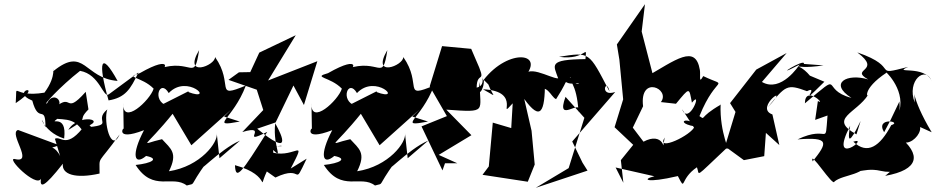

<svg xmlns="http://www.w3.org/2000/svg" viewBox="-20 -834 4466 916"><path d="M267 -89C222 -185 128 -92 263 -141L66 -214C19 -199 144 -53 52 -75C3 -87 153 63 175 19C170 63 188 64 280 -53C273 -2 340 20 455 -6C456 -96 439 -38 551 -193C510 -100 472 -255 492 -312C420 -253 541 -238 376 -225C506 -263 352 -296 306 -214C418 -282 341 -250 402 -312L389 -396C279 -272 335 -412 223 -303C310 -334 236 -409 205 -342C177 -323 267 -422 362 -496C457 -479 472 -364 499 -384L640 -488C603 -408 577 -368 498 -355C445 -541 461 -594 541 -448C381 -460 385 -616 235 -495C227 -527 255 -476 192 -392C31 -365 63 -455 55 -342C204 -442 19 -402 134 -354C165 -238 197 -342 197 -227C161 -315 178 -206 286 -173C302 -299 208 -232 253 -267C320 -262 363 -265 415 -124C402 -195 440 -233 390 -243C297 -115 272 -188 242 -172Z M1027 -79 1014 -199C1023 -156 936 -40 786 -17C830 -105 795 -124 753 -170C642 -145 663 -116 810 -299L787 -319L893 -141L1084 -312L1049 -278L1124 -254C973 -226 1091 -261 1153 -426C998 -361 1099 -429 1006 -562C1008 -521 851 -461 930 -595C906 -437 898 -559 737 -506C768 -487 815 -581 647 -485C569 -463 657 -469 713 -411C696 -355 563 -232 568 -342L570 -216C574 -239 519 -156 667 -213C605 -95 620 -42 677 -90C742 -77 704 -55 627 -47C711 85 803 -2 871 51C919 37 875 66 966 -60C894 24 1029 -123 1125 -163ZM940 -318 878 -398 759 -338 777 -330C703 -353 743 -462 785 -390C874 -484 1009 -346 878 -395Z M1294 13C1434 -54 1373 70 1443 -77L1367 -30C1446 -183 1390 -81 1284 -105C1271 -161 1396 -127 1263 -139C1346 -56 1279 -124 1293 -246C1331 -178 1370 -86 1207 -220L1295 -250L1380 -426L1430 -333L1494 -542L1259 -450L1391 -666L1217 -583L1174 -490L1120 -489L1070 -453L1205 -406L1236 -309L1136 -204C1271 -245 1116 -135 1255 -205C1135 -15 1104 33 1101 -46C1286 5 1203 92 1253 -16Z M1925 -79 1912 -199C1921 -156 1834 -40 1684 -17C1728 -105 1693 -124 1651 -170C1540 -145 1561 -116 1708 -299L1685 -319L1791 -141L1982 -312L1947 -278L2022 -254C1871 -226 1989 -261 2051 -426C1896 -361 1997 -429 1904 -562C1906 -521 1749 -461 1828 -595C1804 -437 1796 -559 1635 -506C1666 -487 1713 -581 1545 -485C1467 -463 1555 -469 1611 -411C1594 -355 1461 -232 1466 -342L1468 -216C1472 -239 1417 -156 1565 -213C1503 -95 1518 -42 1575 -90C1640 -77 1602 -55 1525 -47C1609 85 1701 -2 1769 51C1817 37 1773 66 1864 -60C1792 24 1927 -123 2023 -163ZM1838 -318 1776 -398 1657 -338 1675 -330C1601 -353 1641 -462 1683 -390C1772 -484 1907 -346 1776 -395Z M2321 -420 2298 -469C2322 -370 2371 -361 2284 -408C2478 -400 2347 -255 2426 -341L2419 -223L2331 -249L2312 -40L2282 0L2498 33L2531 -49L2516 -210L2481 -362C2559 -254 2580 -298 2580 -445C2568 -472 2571 -488 2528 -393C2591 -447 2606 -371 2633 -361C2718 -493 2638 -420 2743 -438C2722 -418 2688 -479 2702 -464C2688 -450 2732 -444 2740 -299C2760 -372 2628 -236 2678 -372L2768 -272L2693 -32L2536 62L2783 -20L2759 -58L2710 -159L2915 -395C2836 -369 2873 -469 2888 -397C2788 -589 2795 -586 2647 -563C2779 -544 2780 -631 2773 -552C2592 -550 2621 -524 2643 -460C2603 -460 2487 -539 2473 -456C2594 -582 2408 -610 2286 -451C2264 -504 2309 -427 2254 -416C2255 -503 2308 -421 2249 -552L2228 -601L2089 -614L2030 -422L2112 -280L1991 -231L2091 -21L2103 -55H2162L2073 -95L2229 -189L2109 -311C2312 -296 2267 -301 2269 -443C2251 -355 2292 -406 2288 -453Z M3095 -476 3036 -704 3038 -656 3057 -814 2923 -622 2935 -549 2953 -360 2912 -227 3001 -143 2942 -70 2954 38 2917 -35 3102 7C3041 21 3060 42 3214 6C3254 84 3220 21 3305 -36C3320 2 3287 22 3445 -126C3469 -109 3412 -193 3418 -339L3419 -335C3309 -272 3349 -260 3317 -280C3400 -486 3462 -410 3335 -471C3312 -429 3323 -476 3319 -500C3298 -625 3205 -549 3057 -464ZM3138 -100C3162 -120 3142 -207 3050 -158L2999 -225L3048 -327C3030 -478 3181 -410 3133 -347L3205 -339C3272 -420 3267 -417 3281 -344C3335 -412 3266 -231 3234 -313L3330 -165C3310 -305 3168 -253 3294 -231C3281 -190 3108 -107 3151 -178Z M3815 -529C3825 -561 3646 -448 3795 -526C3792 -522 3707 -390 3615 -443L3733 -581L3588 -502L3463 -342L3489 -300L3433 -116L3448 -129L3529 -70L3626 -89L3634 -200L3698 -142L3665 -288C3573 -321 3766 -452 3641 -320C3730 -428 3734 -434 3830 -399C3898 -434 3766 -299 3913 -444L3844 -473C3777 -553 3735 -496 3909 -522Z M3869 -262 3928 -283C3915 -127 3938 -242 3785 -169C3939 -181 3929 -154 3857 -64C3839 -127 3956 62 3961 32C4007 -5 4110 6 4128 -74C4037 23 4087 -41 4181 -19C4306 10 4326 -105 4203 5C4365 -24 4379 -96 4265 -187C4300 -80 4460 -266 4301 -259L4425 -203C4320 -377 4344 -432 4344 -345C4304 -449 4396 -525 4426 -445C4394 -527 4232 -479 4313 -515C4131 -468 4283 -511 4070 -584C4193 -492 4029 -507 4122 -455C4021 -486 3932 -437 4042 -367C3888 -407 4013 -503 3820 -341C3821 -431 3925 -328 3882 -352ZM4229 -262 4198 -203C4153 -278 4289 -254 4232 -237C4178 -135 4118 -94 4051 -158C4136 -186 3929 -26 4036 -234C4014 -113 4058 -200 4086 -257L4066 -193C3929 -268 4067 -294 4122 -382C4119 -361 4089 -407 4209 -487C4191 -506 4300 -414 4271 -306C4248 -298 4279 -267 4271 -350Z"/></svg>

Font: Asimov Silicon
Style: Regular
Weight: 400
Designer: Google
Version: Version 2.000980; 2014